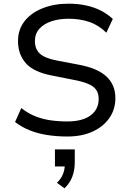

<svg xmlns="http://www.w3.org/2000/svg" viewBox="-20 -734 706 1045"><path d="M346 9Q288 9 235 0.5Q182 -8 138.5 -26Q95 -44 62 -70L96 -146Q131 -118 170 -102Q209 -86 253.5 -79.5Q298 -73 346 -73Q428 -73 472.5 -105.5Q517 -138 517 -196Q517 -227 502.5 -246.5Q488 -266 457.5 -278.5Q427 -291 378 -300L262 -323Q163 -342 120.5 -390Q78 -438 78 -511Q78 -573 113.5 -618.5Q149 -664 211.5 -689Q274 -714 353 -714Q404 -714 448 -704.5Q492 -695 528.5 -676.5Q565 -658 594 -631L559 -556Q516 -598 465 -615Q414 -632 353 -632Q301 -632 259.5 -618Q218 -604 194 -577Q170 -550 170 -510Q170 -467 197 -442Q224 -417 292 -404L408 -382Q511 -363 559.5 -317.5Q608 -272 608 -200Q608 -139 575.5 -92Q543 -45 484.5 -18Q426 9 346 9ZM331 291 290 261Q314 237 323.5 211.5Q333 186 333 160L350 172H279V79H387V149Q387 191 374 226.5Q361 262 331 291Z"/></svg>

Font: Nunito Sans 7pt
Style: Regular
Weight: 400
Designer: Vernon Adams
Foundry: Vernon Adams
Version: Version 3.101;gftools[0.9.27]